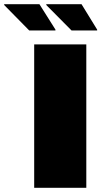

<svg xmlns="http://www.w3.org/2000/svg" viewBox="-109 -901 488 921"><path d="M55 0V-688H305V0ZM357 -755H234L113 -877V-881H282L357 -759ZM157 -755H31L-89 -877V-881H80L157 -759Z"/></svg>

Font: Saira SemiExpanded Black
Style: Regular
Weight: 900
Width: 6
Designer: Hector Gatti with collaboration of the Omnibus-Type team
Foundry: Omnibus-Type
Version: Version 1.101